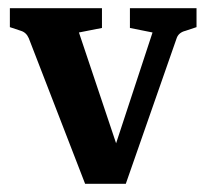

<svg xmlns="http://www.w3.org/2000/svg" viewBox="-20 -441 505 467"><path d="M351 -362 296 -373V-421H458V-375L431 -366Q415 -362 410 -349L286 6H230ZM264 6H187L50 -348Q44 -362 31 -366L4 -375V-421H228V-373L172 -362L280 -40Z"/></svg>

Font: Yrsa SemiBold
Style: Regular
Weight: 600
Version: Version 2.004